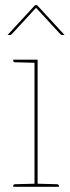

<svg xmlns="http://www.w3.org/2000/svg" viewBox="-20 -720 269 740"><path d="M113 0V-490H125V0ZM31 0V-5Q31 -7 33.5 -8.5Q36 -10 38 -10L115 -12L116 0ZM122 0 123 -12 200 -10Q202 -10 204.5 -8.5Q207 -7 207 -5V0ZM116 -490 115 -478 38 -480Q36 -480 33.5 -481.5Q31 -483 31 -485V-490ZM9 -585 115 -700H123L229 -585H220Q216 -585 212 -589L119 -690L26 -589Q25 -588 23 -586.5Q21 -585 18 -585Z"/></svg>

Font: Aleo Thin
Style: Regular
Weight: 250
Designer: Alessio Laiso
Foundry: Alessio Laiso
Version: Version 2.001;gftools[0.9.29]